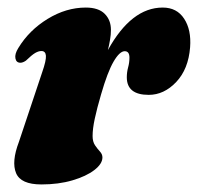

<svg xmlns="http://www.w3.org/2000/svg" viewBox="-20 -478 524 508"><path d="M34 -312Q23 -312 20.8 -323.5Q18.5 -335 28.5 -351Q57 -398 106 -428Q155 -458 207 -458Q240.5 -458 257 -441.5Q273.5 -425 273.5 -399Q273.5 -386.5 271.2 -373Q269 -359.5 265.5 -345.5Q327.5 -458 410.5 -458Q448 -458 467.2 -428.5Q486.5 -399 483 -353Q478.5 -295 446.2 -261Q414 -227 373.5 -227Q315.5 -227 315.5 -273.5Q315.5 -287 319 -299.8Q322.5 -312.5 322.5 -325.5Q322.5 -342.5 310 -342.5Q296.5 -342.5 280.5 -315Q264.5 -287.5 247.5 -228.5Q236.5 -191 230.8 -164.2Q225 -137.5 225 -118Q225 -103 231.5 -93.5Q238 -84 244.5 -77Q251 -70 251 -61.5Q251 -44.5 229.5 -28Q208 -11.5 171.5 -0.8Q135 10 89.5 10Q35 10 22.5 -20Q10 -50 30 -102.5L91.5 -286.5Q102.5 -318 101.5 -330.5Q100.5 -343 89.5 -343Q82 -343 73 -337.8Q64 -332.5 48.5 -317.5Q40.5 -312 34 -312Z"/></svg>

Font: Fraunces 144pt S050 Black
Style: Italic
Weight: 900
Italic angle: -16°
Version: Version 1.000; ttfautohint (v1.8.3)